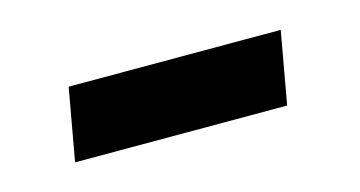

<svg xmlns="http://www.w3.org/2000/svg" viewBox="-30 -386 457 244"><g transform="rotate(-15 198.5 -264.5)"><path d="M48 -217 65 -312H344L327 -217Z"/></g></svg>

Font: Philosopher
Style: Bold Italic
Weight: 700
Italic angle: -10°
Designer: Jovanny Lemonad
Foundry: Jovanny Lemonad
Version: Version 2.000